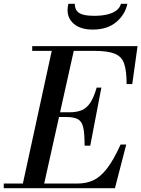

<svg xmlns="http://www.w3.org/2000/svg" viewBox="-57 -999 750 1019"><path d="M59 0 223 -754H340L172 0ZM-37 0V-25H356Q401 -25 438 -42Q475 -59 510 -103.5Q545 -148 583 -232H613L553 0ZM392 -226Q392 -289 385 -321.5Q378 -354 357 -366Q336 -378 294 -378H207V-403H310Q350 -403 376.5 -414Q403 -425 422 -453.5Q441 -482 456 -534H481L422 -226ZM615 -553Q615 -623 602 -661Q589 -699 552 -714Q515 -729 444 -729H114V-754H673L645 -553ZM435 -842Q363 -842 327 -880Q291 -918 306 -979H340Q340 -954 352 -940Q364 -926 387 -920.5Q410 -915 442 -915Q482 -915 511.5 -922Q541 -929 560 -943Q579 -957 585 -979H619Q607 -921 559.5 -881.5Q512 -842 435 -842Z"/></svg>

Font: Libre Bodoni
Style: Italic
Weight: 400
Italic angle: -13°
Designer: Pablo Impallari, Rodrigo Fuenzalida
Foundry: Impallari Type
Version: Version 2.005;gftools[0.9.23]